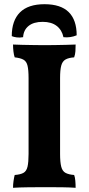

<svg xmlns="http://www.w3.org/2000/svg" viewBox="-20 -891 422 914"><path d="M116 -519Q116 -558 111 -578.5Q106 -599 91.5 -607Q77 -615 50 -618Q46 -629 44 -646Q42 -663 42 -679Q60 -678 86.5 -677.5Q113 -677 142 -676.5Q171 -676 194 -676Q217 -676 243 -676.5Q269 -677 294.5 -677.5Q320 -678 340 -679Q340 -662 339 -647Q338 -632 333 -618Q306 -616 291.5 -607.5Q277 -599 271.5 -578.5Q266 -558 266 -519V-158Q266 -119 271.5 -97.5Q277 -76 292 -68Q307 -60 333 -58Q337 -48 338.5 -31Q340 -14 340 3Q314 1 277 0.5Q240 0 199 0Q158 0 115.5 0.5Q73 1 42 3Q42 -13 44.5 -30Q47 -47 50 -58Q77 -60 91.5 -68Q106 -76 111 -97.5Q116 -119 116 -158ZM192 -871Q269 -871 307 -833.5Q345 -796 345 -723Q331 -717 314.5 -714.5Q298 -712 282 -714Q275 -748 250 -767.5Q225 -787 183 -787Q140 -787 116 -767.5Q92 -748 90 -714Q74 -711 59.5 -713Q45 -715 36 -719Q36 -793 75 -832Q114 -871 192 -871Z"/></svg>

Font: Vollkorn
Style: Bold
Weight: 700
Designer: Friedrich Althausen
Foundry: Friedrich Althausen
Version: Version 5.000